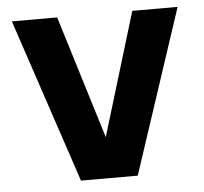

<svg xmlns="http://www.w3.org/2000/svg" viewBox="-45 -611 709 667"><g transform="rotate(-5 309.0 -277.0)"><path d="M598 -563 409 9H211L20 -563H178L310 -134L440 -563Z"/></g></svg>

Font: Biryani ExtraBold
Style: Regular
Weight: 800
Designer: Dan Reynolds and Mathieu Reguer
Foundry: Dan Reynolds and Mathieu Reguer
Version: Version 1.004; ttfautohint (v1.1) -l 5 -r 5 -G 72 -x 0 -D la